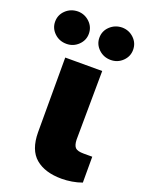

<svg xmlns="http://www.w3.org/2000/svg" viewBox="-195 -844 691 920"><g transform="rotate(20 150.5 -384.0)"><path d="M56.6 -545.9H245.1L242.2 -194.3Q243.2 -166 254.2 -154.8Q265.1 -143.6 296.9 -143.6H340.8V-11.7Q316.9 -2.9 290 1.5Q263.2 5.9 238.3 5.9Q152.8 5.9 105 -34.7Q57.1 -75.2 56.6 -165ZM39.1 -609.4Q2.4 -609.4 -22.7 -633.5Q-47.9 -657.7 -47.9 -691.4Q-47.9 -726.1 -22.7 -750Q2.4 -773.9 39.1 -774.4Q73.7 -773.9 98.9 -750Q124 -726.1 124 -691.4Q124 -657.7 98.9 -633.5Q73.7 -609.4 39.1 -609.4ZM264.6 -609.4Q228.5 -609.4 203.1 -633.5Q177.7 -657.7 177.7 -691.4Q177.7 -726.1 203.1 -750Q228.5 -773.9 264.6 -774.4Q299.8 -773.9 324.7 -750Q349.6 -726.1 349.6 -691.4Q349.6 -657.7 324.7 -633.5Q299.8 -609.4 264.6 -609.4Z"/></g></svg>

Font: Inter Tight Black
Style: Regular
Weight: 900
Designer: Rasmus Andersson
Foundry: rsms
Version: Version 3.004; ttfautohint (v1.8.4.7-5d5b)